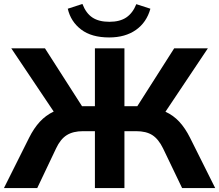

<svg xmlns="http://www.w3.org/2000/svg" viewBox="-20 -949 1106 969"><path d="M0 0 127 -254Q151 -302 181 -334.5Q211 -367 251 -386L37 -705H207L394 -413H459V-705H608V-413H673L859 -705H1029L815 -385Q855 -367 885 -334.5Q915 -302 939 -254L1066 0H899L803 -200Q780 -247 749 -267Q718 -287 667 -287H608V0H459V-287H399Q349 -287 317 -267Q285 -247 263 -200L168 0ZM531 -760Q442 -760 389.5 -800Q337 -840 322 -905L396 -929Q414 -882 446.5 -860.5Q479 -839 532 -839Q585 -839 617.5 -861Q650 -883 668 -928L739 -905Q720 -836 666 -798Q612 -760 531 -760Z"/></svg>

Font: Mulish ExtraBold
Style: Regular
Weight: 800
Designer: Vernon Adams
Foundry: Vernon Adams
Version: Version 3.603; ttfautohint (v1.8.3)